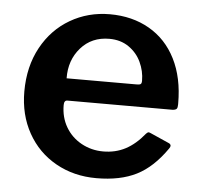

<svg xmlns="http://www.w3.org/2000/svg" viewBox="-45 -586 673 642"><g transform="rotate(5 292.0 -265.0)"><path d="M190 -150.5C177.3 -172.2 171 -196.7 171 -224C171 -234.7 174.7 -240 182 -240H536C542.7 -240.7 547 -242.3 549 -245C551 -247.7 552 -252.3 552 -259V-263C552 -320.3 541.5 -369.8 520.5 -411.5C499.5 -453.2 469.8 -485 431.5 -507C393.2 -529 349 -540 299 -540C250.3 -540 206 -528.3 166 -505C126 -481.7 94.3 -448.7 71 -406C47.7 -363.3 36 -314 36 -258C36 -206 47.3 -159.7 70 -119C92.7 -78.3 124.2 -46.7 164.5 -24C204.8 -1.3 250.3 10 301 10C354.3 10 399.2 0.8 435.5 -17.5C471.8 -35.8 505 -66.7 535 -110C537.7 -114 539 -117 539 -119C539 -123 536.7 -126 532 -128L471 -155C467 -157 464 -158 462 -158C460 -158 457.3 -156.3 454 -153C434 -128.3 412.8 -110.2 390.5 -98.5C368.2 -86.8 343.3 -81 316 -81C289.3 -81 264.8 -87.2 242.5 -99.5C220.2 -111.8 202.7 -128.8 190 -150.5ZM408 -314H173C172.3 -354.7 184.2 -388.8 208.5 -416.5C232.8 -444.2 264.7 -458 304 -458C329.3 -458 351.2 -451.7 369.5 -439C387.8 -426.3 401.7 -410 411 -390C420.3 -370 425 -349.3 425 -328C425 -322 423.8 -318.2 421.5 -316.5C419.2 -314.8 414.7 -314 408 -314Z"/></g></svg>

Font: Libre Franklin SemiBold
Style: Regular
Weight: 600
Designer: Pablo Impallari, Rodrigo Fuenzalida
Foundry: Impallari Type
Version: Version 1.002; ttfautohint (v1.5)